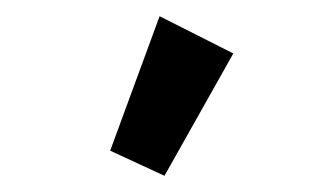

<svg xmlns="http://www.w3.org/2000/svg" viewBox="-20 -725 390 237"><path d="M183 -508 116 -539 177 -705 268 -659Z"/></svg>

Font: Inconsolata ExtraCondensed Black
Style: Regular
Weight: 900
Width: 2
Monospace: yes
Designer: Raph Levien, Cyreal, Brenton Simpson
Foundry: Raph Levien, Cyreal, Google
Version: Version 3.001; ttfautohint (v1.8.2.53-6de2)